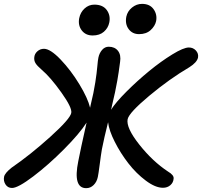

<svg xmlns="http://www.w3.org/2000/svg" viewBox="-48 -957 1043 991"><path d="M669.9 -780.8Q635.3 -780.8 616 -806.9Q596.7 -833 604 -871.1Q609.9 -898.9 633.3 -918Q656.7 -937 685.1 -937Q725.1 -937 744.6 -909.7Q764.2 -882.3 757.8 -848.1Q752.4 -822.8 729.7 -801.8Q707 -780.8 669.9 -780.8ZM360.8 -862.8Q366.7 -893.1 388.4 -913.1Q410.2 -933.1 439 -933.1Q482.9 -933.1 503.2 -905Q523.4 -877 516.1 -840.8Q510.3 -812.5 488.3 -793.2Q466.3 -773.9 430.2 -773.9Q394 -773.9 374 -800Q354 -826.2 360.8 -862.8ZM14.2 13.2Q-7.8 13.2 -19.5 -4.9Q-31.2 -22.9 -26.9 -44.9Q-22.9 -64 12.2 -91.8Q108.9 -158.2 211.2 -250.5Q313.5 -342.8 319.8 -374Q325.2 -400.4 269 -479.2Q212.9 -558.1 167 -597.2Q143.6 -617.2 135.3 -630.9Q127 -644.5 128.9 -661.1Q130.4 -679.2 144.8 -692.1Q159.2 -705.1 179.2 -705.1Q211.9 -705.1 264.9 -649.7Q317.9 -594.2 361.6 -522.2Q405.3 -450.2 417 -400.9Q419.4 -413.1 419.9 -415Q436 -480 443.8 -531.2Q451.7 -582.5 454.3 -614.7Q457 -647 460 -660.2Q464.8 -683.1 479 -699.5Q493.2 -715.8 513.2 -715.8Q544.4 -715.8 561 -694.6Q577.6 -673.3 571.8 -637.2Q571.8 -636.7 569.3 -619.1Q566.9 -601.6 564.5 -584.5Q562 -567.4 557.4 -540.8Q552.7 -514.2 545.7 -480.5Q538.6 -446.8 529.8 -411.1Q528.8 -403.3 524.9 -390.1Q548.8 -428.2 604.7 -484.1Q660.6 -540 721.7 -590.1Q782.7 -640.1 841.1 -676Q899.4 -711.9 926.8 -711.9Q948.7 -711.9 963.1 -696.3Q977.5 -680.7 974.1 -660.2Q968.8 -634.8 929.2 -609.9Q826.2 -549.3 722.2 -462.4Q618.2 -375.5 610.8 -341.8Q602.1 -297.9 670.9 -210.9Q739.7 -124 818.8 -71.8Q850.6 -53.2 848.1 -35.2Q846.7 -14.6 831.3 -1.2Q815.9 12.2 793 12.2Q753.9 12.2 704.6 -24.7Q655.3 -61.5 614.7 -113.8Q574.2 -166 544.4 -224.9Q514.6 -283.7 509.8 -326.2Q489.3 -244.6 478 -187Q473.1 -158.7 466.6 -107.9Q460 -57.1 457 -43.9Q451.7 -18.1 435.3 -2Q418.9 14.2 397 14.2Q327.6 14.2 356 -125Q367.7 -186 398.9 -324.2Q362.3 -267.1 282.2 -186.5Q202.1 -106 123.5 -46.4Q44.9 13.2 14.2 13.2Z"/></svg>

Font: Shantell Sans Normal
Style: Italic
Weight: 500
Italic angle: -11.31°
Designer: Stephen Nixon, Anya Danilova, Shantell Martin
Foundry: Arrow Type
Version: Version 1.006;[559af2be0]